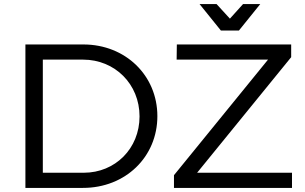

<svg xmlns="http://www.w3.org/2000/svg" viewBox="-20 -917 1488 937"><path d="M1146 -768 1250 -897H1166L1102 -826L1037 -897H954L1058 -768ZM387 -700H104V0H385C592 0 748 -151 748 -350C748 -549 592 -700 387 -700ZM942 -74 1401 -638V-700H843L842 -626H1288L829 -62V0H1405V-74ZM389 -74H189V-626H386C540 -626 661 -507 661 -349C661 -192 542 -74 389 -74Z"/></svg>

Font: Juman Normal
Style: Regular
Weight: 300
Designer: Bandar Raffah (Arabic) Julieta Ulanovsky (Latin)
Foundry: Caramella
Version: Version 5.022;PS 005.022;hotconv 1.0.88;makeotf.lib2.5.64775